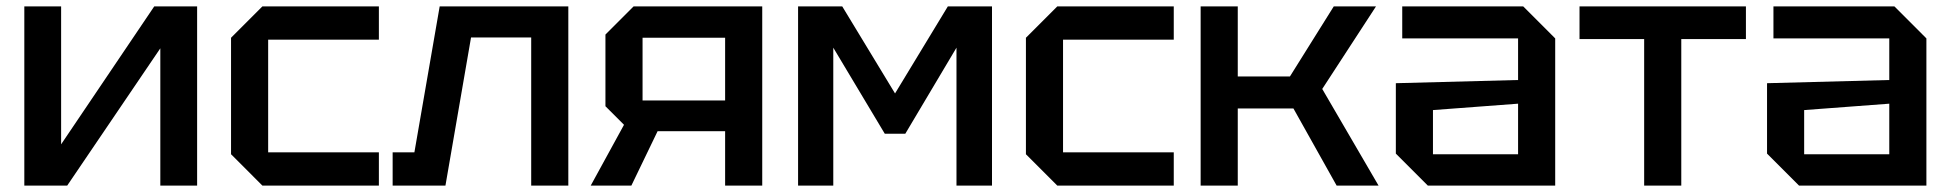

<svg xmlns="http://www.w3.org/2000/svg" viewBox="-20 -580 6096 600"><path d="M596 0H481V-429L190 0H56V-560H171V-129L462 -560H596Z M702 -98V-462L800 -560H1164V-456H818V-104H1164V0H800Z M1756 -560V0H1640V-463H1452L1372 0H1207V-104H1275L1354 -560Z M1988 -266H2246V-462H1988ZM1872 -248V-472L1960 -560H2362V0H2246V-170H2035L1953 0H1826L1930 -190Z M2474 0V-560H2612L2777 -288L2942 -560H3080V0H2969V-431L2809 -162H2745L2584 -431V0Z M3186 -98V-462L3284 -560H3648V-456H3302V-104H3648V0H3284Z M3732 0V-560H3848V-341H4011L4148 -560H4280L4112 -302L4288 0H4157L4022 -241H3848V0Z M4342 -100V-320L4724 -330V-460H4362V-560H4740L4840 -460V0H4442ZM4458 -236V-98H4724V-256Z M5234 0V-458H5436V-560H4916V-458H5118V0Z M5502 -100V-320L5884 -330V-460H5522V-560H5900L6000 -460V0H5602ZM5618 -236V-98H5884V-256Z"/></svg>

Font: Tektur Medium
Style: Regular
Weight: 500
Designer: Adam Jagosz
Foundry: Adam Jagosz
Version: Version 1.005;gftools[0.9.30]